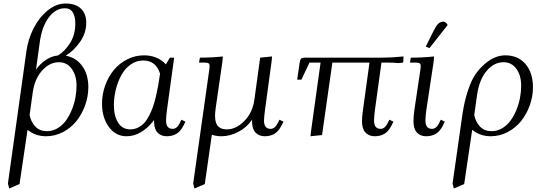

<svg xmlns="http://www.w3.org/2000/svg" viewBox="-20 -766 3070 1089"><path d="M24.9 274.9 129.9 -476.1Q139.2 -543 169.9 -604.2Q200.7 -665.5 249.5 -705.8Q298.3 -746.1 352.1 -746.1Q409.2 -746.1 439.2 -716.8Q469.2 -687.5 469.2 -637.2Q469.2 -579.1 434.3 -528.8Q399.4 -478.5 353 -450.2Q411.6 -439.5 446.3 -391.6Q481 -343.8 481 -272Q481 -219.2 462.9 -168.7Q444.8 -118.2 413.6 -79.3Q382.3 -40.5 337.2 -16.8Q292 6.8 241.2 6.8Q181.2 6.8 136.2 -29.8L90.8 277.8L32.2 303.2ZM147.9 -113.8Q156.7 -71.8 181.6 -46.9Q206.5 -22 246.1 -22Q277.8 -22 305.9 -38.3Q334 -54.7 353.3 -81.3Q372.6 -107.9 386.7 -141.8Q400.9 -175.8 407.5 -211.2Q414.1 -246.6 414.1 -279.8Q414.1 -337.9 387 -375.5Q359.9 -413.1 314 -413.1Q261.7 -413.1 219.5 -366.5Q177.2 -319.8 166 -244.1ZM184.1 -371.1Q208 -404.8 240.2 -426.3Q272.5 -447.8 308.1 -451.2Q346.2 -473.1 376.7 -520.8Q407.2 -568.4 407.2 -633.8Q407.2 -671.9 392.8 -695.6Q378.4 -719.2 348.1 -719.2Q295.9 -719.2 256.3 -666.7Q216.8 -614.3 205.1 -522.9Z M558.6 -178.2Q558.6 -231 576.4 -280.8Q594.2 -330.6 625.2 -368.4Q656.2 -406.2 701.2 -429.2Q746.1 -452.1 796.9 -452.1Q873 -452.1 920.9 -400.9L943.8 -439H967.8L926.8 -141.1Q921.9 -104.5 921.9 -82Q921.9 -35.2 959 -35.2Q982.9 -35.2 998 -64.9L1008.8 -86.9L1031.7 -76.2L1021 -54.2Q1002.9 -19 979.2 -6.1Q955.6 6.8 925.8 6.8Q893.1 6.8 873.5 -13.9Q854 -34.7 854 -76.2V-85Q782.7 6.8 697.8 6.8Q636.2 6.8 597.4 -46.1Q558.6 -99.1 558.6 -178.2ZM626 -169.9Q626 -108.4 649.9 -70.3Q673.8 -32.2 718.8 -32.2Q742.2 -32.2 762.5 -42.2Q782.7 -52.2 797.9 -68.6Q813 -85 825.9 -110.1Q838.9 -135.3 847.9 -160.9Q856.9 -186.5 864.7 -220.7Q872.6 -254.9 877.7 -283.4Q882.8 -312 887.7 -348.1Q864.7 -422.9 792 -422.9Q752.9 -422.9 720.5 -399.7Q688 -376.5 668 -339.4Q647.9 -302.2 637 -258.3Q626 -214.4 626 -169.9Z M1075.7 274.9 1166 -363.8Q1168.9 -380.9 1168.9 -391.1Q1168.9 -402.8 1162.6 -407Q1156.2 -411.1 1138.7 -411.1H1108.9L1113.8 -439Q1180.7 -439 1243.7 -445.8L1241.7 -418L1203.6 -154.8Q1199.7 -124.5 1199.7 -110.8Q1199.7 -85.9 1205.6 -69.3Q1211.4 -52.7 1221.9 -45.2Q1232.4 -37.6 1242.9 -34.9Q1253.4 -32.2 1267.6 -32.2Q1318.8 -32.2 1365.7 -79.6Q1412.6 -127 1422.9 -201.2L1455.6 -439L1522.9 -445.8L1521 -421.9L1482.9 -141.1Q1477.5 -100.6 1477.5 -82Q1477.5 -35.2 1514.6 -35.2Q1538.6 -35.2 1553.7 -64.9L1564.9 -86.9L1587.9 -76.2L1576.7 -54.2Q1558.6 -19 1535.2 -6.1Q1511.7 6.8 1481.9 6.8Q1449.2 6.8 1429.4 -13.9Q1409.7 -34.7 1409.7 -76.2V-86.9Q1378.9 -42 1330.8 -17.6Q1282.7 6.8 1236.8 6.8Q1204.1 6.8 1181.6 -2L1141.6 277.8L1083 303.2Z M1665.5 -314 1679.7 -411.1Q1682.1 -427.2 1688 -433.1Q1693.8 -439 1710.4 -439H2147.5Q2203.6 -439 2268.6 -445.8L2267.6 -418L2265.6 -411.1L2240.2 -408.2Q2213.4 -411.1 2171.4 -411.1H2143.6L2106.4 -141.1Q2101.6 -104.5 2101.6 -82Q2101.6 -35.2 2138.7 -35.2Q2162.1 -35.2 2177.2 -64.9L2188.5 -86.9L2211.4 -76.2L2200.7 -54.2Q2182.6 -19 2158.9 -6.1Q2135.3 6.8 2105.5 6.8Q2072.8 6.8 2053 -14.2Q2033.2 -35.2 2033.2 -78.1Q2033.2 -104.5 2038.6 -141.1L2075.7 -411.1H1865.2L1806.6 0L1741.2 6.8L1743.7 -19L1798.3 -411.1H1735.4L1689.5 -314Z M2305.2 -411.1 2310.1 -439Q2378.9 -439 2441.9 -445.8L2439.9 -418L2397.9 -141.1Q2393.1 -104.5 2393.1 -82Q2393.1 -35.2 2430.2 -35.2Q2454.1 -35.2 2469.2 -64.9L2480 -86.9L2502.9 -76.2L2492.2 -54.2Q2474.1 -19 2450.4 -6.1Q2426.8 6.8 2397 6.8Q2364.3 6.8 2344.7 -14.2Q2325.2 -35.2 2325.2 -78.1Q2325.2 -107.9 2330.1 -141.1L2363.3 -363.8Q2366.2 -380.9 2366.2 -391.1Q2366.2 -402.8 2359.9 -407Q2353.5 -411.1 2335.9 -411.1ZM2395 -502 2440.9 -594.2Q2454.6 -621.1 2466.6 -632.1Q2478.5 -643.1 2494.1 -643.1Q2509.8 -643.1 2519 -624L2416 -493.2Z M2546.9 274.9 2600.1 -98.1Q2616.2 -220.7 2654.8 -305.2Q2680.2 -361.8 2734.1 -407Q2788.1 -452.1 2846.2 -452.1Q2918.5 -452.1 2960.7 -402.6Q3002.9 -353 3002.9 -272Q3002.9 -219.2 2984.9 -168.7Q2966.8 -118.2 2935.5 -79.3Q2904.3 -40.5 2859.1 -16.8Q2814 6.8 2763.2 6.8Q2703.1 6.8 2658.2 -29.8L2612.8 277.8L2554.2 303.2ZM2669.9 -113.8Q2678.7 -71.8 2703.6 -46.9Q2728.5 -22 2768.1 -22Q2799.8 -22 2827.9 -38.3Q2856 -54.7 2875.2 -81.3Q2894.5 -107.9 2908.7 -141.8Q2922.9 -175.8 2929.4 -211.2Q2936 -246.6 2936 -279.8Q2936 -337.9 2908.9 -375.5Q2881.8 -413.1 2835.9 -413.1Q2781.2 -413.1 2739.3 -363Q2697.3 -313 2685.1 -222.2Z"/></svg>

Font: Dihjauti
Style: Italic
Weight: 400
Italic angle: -9°
Designer: T. Christopher White
Version: Version 3.0.0